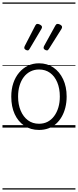

<svg xmlns="http://www.w3.org/2000/svg" viewBox="-20 -1030 629 1550"><path d="M295 19Q227 19 176.5 -15Q126 -49 98.5 -109Q71 -169 71 -250Q71 -310 87.5 -359Q104 -408 134.5 -444Q165 -480 205.5 -499.5Q246 -519 295 -519Q361 -519 411 -485Q461 -451 489.5 -390.5Q518 -330 518 -251Q518 -203 507.5 -161.5Q497 -120 478 -87Q459 -54 432 -30Q405 -6 370.5 6.5Q336 19 295 19ZM295 -31Q334 -31 364.5 -47Q395 -63 417 -92.5Q439 -122 451 -162Q463 -202 463 -251Q463 -315 442.5 -364.5Q422 -414 384.5 -441.5Q347 -469 295 -469Q257 -469 225.5 -453Q194 -437 172 -408Q150 -379 138 -339Q126 -299 126 -250Q126 -186 147 -136.5Q168 -87 205.5 -59Q243 -31 295 -31ZM204 -623Q195 -623 185.5 -629Q176 -635 176 -643Q176 -646 176.5 -648.5Q177 -651 179 -657L265 -824Q268 -830 272 -833.5Q276 -837 283 -837Q289 -837 297.5 -833.5Q306 -830 312.5 -824.5Q319 -819 319 -812Q319 -808 318 -804.5Q317 -801 314 -796L218 -634Q215 -629 211.5 -626Q208 -623 204 -623ZM360 -623Q351 -623 341.5 -629Q332 -635 332 -643Q332 -646 332.5 -648.5Q333 -651 335 -657L427 -824Q431 -830 434.5 -833.5Q438 -837 445 -837Q452 -837 460.5 -833.5Q469 -830 475 -824.5Q481 -819 481 -812Q481 -808 480 -804.5Q479 -801 476 -796L374 -634Q370 -629 367 -626Q364 -623 360 -623ZM0 490H589V500H0ZM0 -20H589V0H0ZM0 -505H589V-500H0ZM0 -1010H589V-1000H0Z"/></svg>

Font: Playwrite PE Guides
Style: Regular
Weight: 400
Designer: Veronika Burian, José Scaglione
Foundry: TypeTogether
Version: Version 1.003